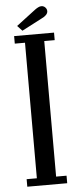

<svg xmlns="http://www.w3.org/2000/svg" viewBox="-57 -858 365 889"><g transform="rotate(-5 125.5 -413.5)"><path d="M33 0V-35H80.5V-665H33V-700H218.5V-665H170V-35H218.5V0ZM73.5 -721.5 51 -745.5 141 -814Q148.5 -819.5 156 -823.2Q163.5 -827 170.5 -827Q185 -827 193 -813.5Q196 -808 196 -802Q196 -792.5 188 -784.2Q180 -776 167.5 -770.5Z"/></g></svg>

Font: Imbue 10pt Medium
Style: Regular
Weight: 500
Designer: Tyler Finck
Foundry: Etcetera Type Company
Version: Version 1.102; ttfautohint (v1.8.3)